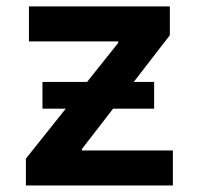

<svg xmlns="http://www.w3.org/2000/svg" viewBox="-20 -565 602 585"><path d="M58.9 0V-81.7L340.2 -434.3V-438.9H68.2V-545.5H497.5V-457.7L229.8 -111.2V-106.5H506.7V0ZM109.4 -234V-315.3H449.6V-234Z"/></svg>

Font: Inter Zeller Semi Bold
Style: Regular
Weight: 600
Designer: Rasmus Andersson; Joe Bland
Foundry: zeller
Version: Version 3.015;git-dec3a8cb1